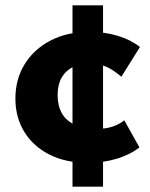

<svg xmlns="http://www.w3.org/2000/svg" viewBox="-20 -603 564 723"><path d="M310 10Q227 10 166 -21Q105 -52 71.5 -106.5Q38 -161 38 -232Q38 -305 73 -361.5Q108 -418 170.5 -450.5Q233 -483 316 -483Q375 -483 424 -468Q473 -453 507 -426L437 -314Q407 -340 379.5 -352Q352 -364 320 -364Q282 -364 254.5 -350.5Q227 -337 212 -310.5Q197 -284 197 -245Q197 -205 213 -176.5Q229 -148 262.5 -133Q296 -118 349 -118Q379 -118 404.5 -126.5Q430 -135 448 -150L505 -48Q471 -21 420.5 -5.5Q370 10 310 10ZM253 100V-583H368V100Z"/></svg>

Font: Ysabeau SC Black
Style: Regular
Weight: 900
Designer: Christian Thalmann (Catharsis Fonts)
Version: Version 2.001;gftools[0.9.30]; featfreeze: smcp